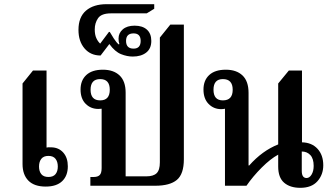

<svg xmlns="http://www.w3.org/2000/svg" viewBox="-20 -890 1595 920"><path d="M199 4Q144 4 116 -24.5Q88 -53 88 -104V-490L138 -552H203V-183Q210 -185 227 -184Q262 -183 283.5 -158.5Q305 -134 305 -93Q305 -48 278 -22Q251 4 199 4ZM212 -42Q235 -42 246 -55.5Q257 -69 257 -92Q257 -115 246 -129Q235 -143 212 -143Q189 -143 178 -129Q167 -115 167 -92Q167 -69 178 -55.5Q189 -42 212 -42Z M413 0V-42H430Q448 -42 457.5 -51Q467 -60 467 -85V-369Q460 -368 451 -368Q415 -368 390.5 -392.5Q366 -417 366 -461Q366 -505 393.5 -530.5Q421 -556 473 -556Q524 -556 553 -528.5Q582 -501 582 -446V-45H681Q715 -45 730.5 -60Q746 -75 746 -112V-710L796 -772H861V-127Q861 -56 827.5 -28Q794 0 724 0ZM460 -409Q506 -409 506 -460Q506 -511 460 -511Q414 -511 414 -460Q414 -409 460 -409Z M616 -619Q589 -619 560 -630.5Q531 -642 504 -679L462 -624Q414 -624 385 -658Q356 -692 356 -747Q356 -808 392 -839Q428 -870 491 -870H719V-848L683 -826H512Q466 -826 450 -803Q434 -780 434 -749Q434 -724 441.5 -707.5Q449 -691 460 -681L502 -737H506Q512 -726 525 -706Q538 -686 549 -677L552 -679Q548 -690 548 -705Q548 -732 568.5 -749.5Q589 -767 625 -767Q663 -767 684 -748Q705 -729 705 -694Q705 -657 680.5 -638Q656 -619 616 -619ZM620 -657Q654 -657 654 -694Q654 -730 620 -730Q584 -730 584 -694Q584 -657 620 -657Z M1058 0V-369Q1049 -367 1040 -367Q1004 -367 979.5 -392Q955 -417 955 -461Q955 -505 982.5 -530.5Q1010 -556 1062 -556Q1113 -556 1142 -528.5Q1171 -501 1171 -445V-97H1174Q1237 -168 1313 -198V-490L1364 -552H1427V-208Q1474 -207 1501.5 -177Q1529 -147 1529 -98Q1529 -53 1501 -21.5Q1473 10 1419 10Q1370 10 1341.5 -14.5Q1313 -39 1313 -92V-149Q1276 -129 1234 -87Q1192 -45 1161 0ZM1048 -409Q1095 -409 1095 -460Q1095 -511 1048 -511Q1003 -511 1003 -460Q1003 -409 1048 -409ZM1449 -37Q1463 -37 1473 -53.5Q1483 -70 1483 -95Q1483 -130 1467 -147Q1451 -164 1426 -164V-71Q1426 -37 1449 -37Z"/></svg>

Font: Noto Serif Thai SemiCondensed SemiBold
Style: Regular
Weight: 600
Width: 4
Designer: Monotype Design Team
Foundry: Monotype Imaging Inc.
Version: Version 2.002; ttfautohint (v1.8.4.7-5d5b)